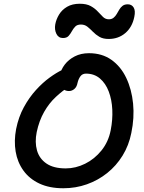

<svg xmlns="http://www.w3.org/2000/svg" viewBox="-20 -995 769 1025"><path d="M318 10Q244 10 190.5 -15Q137 -40 105 -84.5Q73 -129 63.5 -186Q54 -243 66 -306Q79 -371 107.5 -423Q136 -475 172 -514.5Q208 -554 244.5 -580.5Q281 -607 310.5 -621Q340 -635 354 -635Q368 -635 377 -630.5Q386 -626 393 -612Q405 -588 391 -568.5Q377 -549 352 -535Q314 -511 278 -477.5Q242 -444 215.5 -397.5Q189 -351 176 -290Q165 -236 177.5 -192Q190 -148 228 -122Q266 -96 331 -96Q384 -96 434.5 -121Q485 -146 522 -192Q559 -238 571 -300Q582 -356 579.5 -409.5Q577 -463 560.5 -506.5Q544 -550 513.5 -576Q483 -602 439 -602Q420 -602 409.5 -588Q399 -574 394 -553Q390 -531 377 -520Q364 -509 348 -509Q332 -509 318.5 -518Q305 -527 299 -545.5Q293 -564 298 -590Q305 -623 325.5 -650Q346 -677 379 -694Q412 -711 455 -711Q525 -711 575 -675.5Q625 -640 654 -579Q683 -518 690.5 -442Q698 -366 681 -285Q668 -219 634.5 -164.5Q601 -110 552 -71Q503 -32 443.5 -11Q384 10 318 10ZM316 -792Q292 -792 281 -814.5Q270 -837 275 -865Q280 -892 295.5 -917.5Q311 -943 338.5 -959Q366 -975 406 -975Q442 -975 464.5 -962.5Q487 -950 502 -933.5Q517 -917 530 -904.5Q543 -892 561 -892Q576 -892 586 -900Q596 -908 603 -920Q610 -932 617 -944Q624 -956 634.5 -964Q645 -972 662 -972Q683 -972 693.5 -955Q704 -938 697 -905Q686 -850 649 -818.5Q612 -787 560 -787Q530 -787 510.5 -798.5Q491 -810 476 -825.5Q461 -841 446.5 -852.5Q432 -864 412 -864Q392 -864 381.5 -853Q371 -842 363.5 -828Q356 -814 346 -803Q336 -792 316 -792Z"/></svg>

Font: Shantell Sans Medium
Style: Italic
Weight: 500
Italic angle: -11°
Designer: Stephen Nixon, Anya Danilova, Shantell Martin
Foundry: Arrow Type
Version: Version 1.011;[c5ecc13dd]